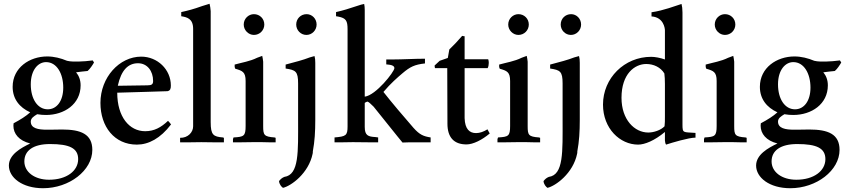

<svg xmlns="http://www.w3.org/2000/svg" viewBox="-20 -754 4486 1017"><path d="M471 -434C450 -431 416 -428 397 -428C376 -428 355 -427 335 -432C302 -446 266 -455 230 -455C137 -455 47 -396 47 -294C47 -230 83 -185 140 -159C118 -139 88 -120 52 -101C52 -97 51 -92 51 -88C51 -46 80 -9 140 6C90 30 27 65 27 123C27 186 97 243 208 243C347 243 469 149 469 40C469 -44 408 -68 309 -68C286 -68 263 -67 240 -67H229C182 -67 143 -74 143 -110C143 -128 159 -138 177 -149C194 -146 209 -145 224 -145C320 -145 407 -202 407 -302C407 -330 398 -353 383 -371C404 -374 425 -376 444 -378C457 -389 470 -409 478 -423ZM224 -425C281 -425 315 -364 315 -290C315 -218 280 -175 233 -175C179 -175 143 -230 143 -307C143 -384 182 -425 224 -425ZM245 9C348 9 394 31 394 89C394 151 333 198 240 198C163 198 109 157 109 101C109 43 157 9 245 9Z M870 -114C833 -79 797 -59 749 -59C665 -59 601 -135 601 -263C704 -265 812 -270 867 -271C882 -274 885 -284 885 -301C885 -386 814 -454 728 -454C612 -454 512 -344 512 -209C512 -83 586 12 705 12C767 12 830 -21 886 -95C881 -102 876 -108 870 -114ZM711 -419C760 -419 791 -378 791 -325C791 -308 784 -302 761 -302C715 -302 671 -300 626 -300H604C622 -383 659 -419 711 -419Z M1166 0V-24C1164 -25 1162 -25 1161 -26C1110 -30 1096 -39 1096 -107V-695C1095 -709 1093 -723 1090 -734L1051 -722C1004 -705 976 -698 940 -690V-668C970 -663 1003 -656 1003 -601V-85C1003 -53 975 -23 934 -24V0H973C999 0 1021 -1 1046 -1C1074 -1 1097 0 1125 0Z M1325 -569C1356 -569 1380 -594 1380 -624C1380 -655 1356 -679 1325 -679C1296 -679 1271 -655 1271 -624C1271 -594 1296 -569 1325 -569ZM1440 0V-24L1434 -26C1378 -30 1374 -39 1374 -86V-427C1373 -438 1371 -449 1369 -458L1342 -448C1304 -429 1262 -423 1223 -412V-399L1226 -390C1264 -379 1281 -373 1281 -325V-87C1281 -33 1272 -29 1217 -26L1214 -17V0H1242C1266 0 1290 -1 1314 -1H1370C1385 -1 1399 0 1414 0Z M1603 -569C1633 -569 1657 -594 1657 -624C1657 -655 1633 -679 1604 -679C1573 -679 1549 -655 1549 -624C1549 -594 1573 -569 1603 -569ZM1493 -391C1546 -383 1559 -376 1559 -312V-119C1559 50 1565 172 1486 183C1474 188 1467 194 1458 205C1459 222 1471 236 1479 241C1522 231 1615 164 1636 60C1637 57 1637 53 1637 48C1647 -6 1650 -56 1650 -120V-421C1650 -436 1649 -447 1646 -457L1621 -450C1585 -436 1546 -426 1493 -412Z M2261 0V-26C2223 -32 2203 -40 2170 -77C2126 -127 2049 -218 2011 -267C2050 -313 2085 -343 2112 -366C2152 -400 2176 -412 2231 -418V-443C2173 -443 2113 -439 2058 -439H2026V-413C2056 -411 2069 -405 2069 -393C2069 -374 1971 -249 1912 -242V-701C1912 -713 1911 -724 1909 -733C1898 -731 1887 -728 1876 -724C1825 -707 1799 -699 1760 -690V-668L1772 -666C1813 -658 1821 -644 1821 -599V-84C1821 -36 1812 -31 1752 -26V0H1783C1803 0 1822 -1 1845 -1H1855C1894 -1 1921 0 1952 0H1983V-26L1969 -28C1930 -30 1912 -36 1912 -82V-209C1917 -212 1921 -215 1926 -216C1935 -213 1940 -207 1959 -189L2085 -32L2112 1C2122 1 2134 0 2144 0H2231Z M2574 -47 2562 -69C2543 -57 2522 -49 2502 -49C2467 -49 2443 -70 2441 -128V-393H2563C2567 -400 2569 -411 2569 -421C2569 -428 2568 -435 2566 -440H2441V-562C2437 -562 2432 -563 2428 -564C2404 -536 2382 -513 2360 -492L2352 -447L2309 -432L2282 -407C2282 -403 2283 -398 2284 -393H2349C2349 -299 2350 -204 2350 -110V-99C2350 -27 2384 11 2451 11C2486 11 2534 -13 2574 -47Z M2726 -569C2757 -569 2781 -594 2781 -624C2781 -655 2757 -679 2726 -679C2697 -679 2672 -655 2672 -624C2672 -594 2697 -569 2726 -569ZM2841 0V-24L2835 -26C2779 -30 2775 -39 2775 -86V-427C2774 -438 2772 -449 2770 -458L2743 -448C2705 -429 2663 -423 2624 -412V-399L2627 -390C2665 -379 2682 -373 2682 -325V-87C2682 -33 2673 -29 2618 -26L2615 -17V0H2643C2667 0 2691 -1 2715 -1H2771C2786 -1 2800 0 2815 0Z M3004 -569C3034 -569 3058 -594 3058 -624C3058 -655 3034 -679 3005 -679C2974 -679 2950 -655 2950 -624C2950 -594 2974 -569 3004 -569ZM2894 -391C2947 -383 2960 -376 2960 -312V-119C2960 50 2966 172 2887 183C2875 188 2868 194 2859 205C2860 222 2872 236 2880 241C2923 231 3016 164 3037 60C3038 57 3038 53 3038 48C3048 -6 3051 -56 3051 -120V-421C3051 -436 3050 -447 3047 -457L3022 -450C2986 -436 2947 -426 2894 -412Z M3664 -50C3598 -55 3595 -47 3595 -95V-688C3595 -707 3593 -721 3590 -733C3557 -723 3495 -698 3431 -689V-667C3495 -663 3502 -604 3502 -593V-439C3477 -448 3449 -453 3429 -453C3287 -453 3174 -340 3174 -200C3174 -73 3264 12 3360 12C3395 12 3447 -9 3502 -55V-10C3503 -1 3504 6 3508 12C3539 2 3628 -25 3664 -25ZM3500 -85C3480 -64 3442 -52 3414 -52C3341 -52 3272 -120 3272 -236C3272 -363 3342 -415 3403 -415C3442 -415 3479 -398 3499 -365C3501 -348 3502 -332 3502 -309V-137C3502 -115 3502 -101 3500 -85Z M3820 -569C3851 -569 3875 -594 3875 -624C3875 -655 3851 -679 3820 -679C3791 -679 3766 -655 3766 -624C3766 -594 3791 -569 3820 -569ZM3935 0V-24L3929 -26C3873 -30 3869 -39 3869 -86V-427C3868 -438 3866 -449 3864 -458L3837 -448C3799 -429 3757 -423 3718 -412V-399L3721 -390C3759 -379 3776 -373 3776 -325V-87C3776 -33 3767 -29 3712 -26L3709 -17V0H3737C3761 0 3785 -1 3809 -1H3865C3880 -1 3894 0 3909 0Z M4429 -434C4408 -431 4374 -428 4355 -428C4334 -428 4313 -427 4293 -432C4260 -446 4224 -455 4188 -455C4095 -455 4005 -396 4005 -294C4005 -230 4041 -185 4098 -159C4076 -139 4046 -120 4010 -101C4010 -97 4009 -92 4009 -88C4009 -46 4038 -9 4098 6C4048 30 3985 65 3985 123C3985 186 4055 243 4166 243C4305 243 4427 149 4427 40C4427 -44 4366 -68 4267 -68C4244 -68 4221 -67 4198 -67H4187C4140 -67 4101 -74 4101 -110C4101 -128 4117 -138 4135 -149C4152 -146 4167 -145 4182 -145C4278 -145 4365 -202 4365 -302C4365 -330 4356 -353 4341 -371C4362 -374 4383 -376 4402 -378C4415 -389 4428 -409 4436 -423ZM4182 -425C4239 -425 4273 -364 4273 -290C4273 -218 4238 -175 4191 -175C4137 -175 4101 -230 4101 -307C4101 -384 4140 -425 4182 -425ZM4203 9C4306 9 4352 31 4352 89C4352 151 4291 198 4198 198C4121 198 4067 157 4067 101C4067 43 4115 9 4203 9Z"/></svg>

Font: Sibila
Style: Regular
Weight: 400
Designer: Stefan Peev
Foundry: Context Ltd
Version: Version 1.000